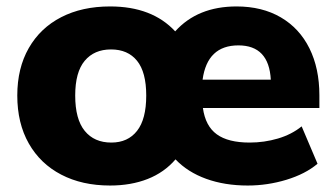

<svg xmlns="http://www.w3.org/2000/svg" viewBox="-20 -570 1049 602"><path d="M34.2 -270.5Q34.2 -356.4 70.3 -419.4Q106.4 -482.4 171.9 -516.1Q237.3 -549.8 325.2 -549.8Q457 -549.8 529.3 -471.7Q599.6 -549.8 721.7 -549.8Q801.8 -549.8 860.4 -515.6Q918.9 -481.4 950.2 -418.5Q981.4 -355.5 981.4 -271.5V-231.4H616.2Q624 -174.8 659.7 -148.9Q695.3 -123 762.7 -123Q808.6 -123 851.6 -135.7Q894.5 -148.4 925.8 -173.8L975.6 -56.6Q937.5 -24.4 877.9 -6.3Q818.4 11.7 756.8 11.7Q684.6 11.7 626.5 -9.3Q568.4 -30.3 530.3 -70.3Q495.1 -29.3 442.9 -8.8Q390.6 11.7 325.2 11.7Q237.3 11.7 171.9 -22.5Q106.4 -56.6 70.3 -120.1Q34.2 -183.6 34.2 -270.5ZM329.1 -123Q380.9 -123 409.7 -159.7Q438.5 -196.3 438.5 -270.5Q438.5 -343.8 409.7 -379.4Q380.9 -415 328.1 -415Q275.4 -415 245.6 -379.4Q215.8 -343.8 215.8 -270.5Q215.8 -196.3 245.6 -159.7Q275.4 -123 329.1 -123ZM829.1 -320.3Q823.2 -427.7 727.5 -427.7Q629.9 -427.7 615.2 -320.3Z"/></svg>

Font: Min Sans Black
Style: Regular
Weight: 900
Designer: Jinseong-Kim, NotoSansCJK, Nunito
Foundry: Jinseong-Kim
Version: Version 1.000